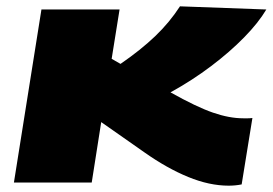

<svg xmlns="http://www.w3.org/2000/svg" viewBox="-20 -577 862 607"><path d="M24 0 111 -547H358L333 -391L361 -375Q425 -419 470.5 -462.5Q516 -506 549 -557L822 -547Q797 -505 752 -459Q707 -413 647.5 -368Q588 -323 519 -285Q601 -239 653 -221Q705 -203 749 -203Q757 -203 764 -203Q771 -203 778 -204L744 6Q724 10 703 10Q642 10 575 -17.5Q508 -45 437 -95L300 -191L270 0Z"/></svg>

Font: Georama ExtraExtended ExtraBold
Style: Italic
Weight: 800
Width: 8
Italic angle: -9°
Designer: Jean-Baptiste Levee
Foundry: Production Type
Version: Version 1.000